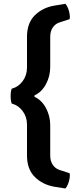

<svg xmlns="http://www.w3.org/2000/svg" viewBox="-20 -796 407 1038"><path d="M43.5 -316.5Q79 -325.5 102.5 -357.2Q126 -389 126 -431V-597Q126 -671.5 168.5 -713.5Q211 -755.5 276 -766L333.5 -775.5Q342 -766.5 348 -751Q354 -735.5 356.5 -719.5Q359 -703.5 356.5 -692.5L302.5 -675Q280 -668 265.8 -648Q251.5 -628 251.5 -596V-433Q251.5 -384 228.5 -341Q205.5 -298 166.5 -280.5V-272.5Q205.5 -255 228.5 -211.8Q251.5 -168.5 251.5 -120V44Q251.5 75.5 265.8 95.8Q280 116 302.5 123L356.5 140.5Q359 151 356.5 167Q354 183 348 198.5Q342 214 333.5 223L276 214Q211 203 168.5 161Q126 119 126 45V-122Q126 -164 102.5 -195.5Q79 -227 43.5 -236Q37.5 -251 37.5 -276.5Q37.5 -302 43.5 -316.5Z"/></svg>

Font: Signika Negative Light SemiBold
Style: Regular
Weight: 600
Version: Version 2.001